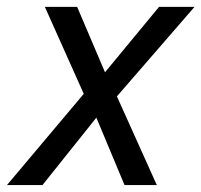

<svg xmlns="http://www.w3.org/2000/svg" viewBox="-47 -532 579 552"><path d="M311 0 230 -193.8 75.2 0H-26.9L193.8 -262.2L82 -512.2H174.8L254.9 -324.2L410.2 -512.2H512.2L289.1 -254.9L403.8 0Z"/></svg>

Font: Clear Sans
Style: Italic
Weight: 400
Italic angle: -12°
Foundry: Intel Corporation
Version: Version 1.00